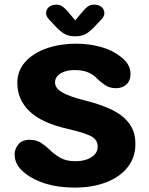

<svg xmlns="http://www.w3.org/2000/svg" viewBox="-20 -818 659 848"><path d="M310 10.5Q237.5 10.5 181.8 -6.8Q126 -24 91.5 -52.5Q44.5 -87.5 44.5 -136.5Q44.5 -158.5 60.5 -179.5Q76.5 -200.5 110.5 -200.5Q139.5 -200.5 159.5 -188Q179.5 -175.5 197 -159Q217.5 -138 244.5 -122Q271.5 -106 313 -106Q341 -106 363.2 -113.8Q385.5 -121.5 398.5 -136Q411.5 -150.5 411.5 -170.5Q411.5 -202.5 379.5 -217.8Q347.5 -233 282 -248Q163 -275 109.8 -327Q56.5 -379 56.5 -451.5Q56.5 -505 91 -544Q125.5 -583 184.8 -604Q244 -625 318.5 -625Q373.5 -625 425 -610.8Q476.5 -596.5 511 -569Q531.5 -554.5 544 -535Q556.5 -515.5 556.5 -491Q556.5 -462 538.8 -445.2Q521 -428.5 492 -428.5Q463.5 -428.5 443 -443Q422.5 -457.5 409.5 -470Q395.5 -486.5 371 -497.5Q346.5 -508.5 311 -508.5Q285 -508.5 265 -501.8Q245 -495 234 -482.8Q223 -470.5 223 -454Q223 -428.5 254.8 -410Q286.5 -391.5 352.5 -375Q418.5 -359 469.2 -335.5Q520 -312 549 -275Q578 -238 578 -181.5Q578 -123 544 -79.8Q510 -36.5 449.5 -13Q389 10.5 310 10.5ZM429 -733.5 409 -712.5Q385.5 -685.5 364.8 -671.5Q344 -657.5 312.5 -657.5Q280.5 -657.5 259.5 -671.5Q238.5 -685.5 215 -712.5L195.5 -733.5Q183.5 -746.5 183.5 -759.5Q183.5 -776 196 -786.8Q208.5 -797.5 228.5 -797.5Q245.5 -797.5 257.2 -788.5Q269 -779.5 280 -766.5L312.5 -728L344 -766Q354.5 -779 366.5 -788.2Q378.5 -797.5 395.5 -797.5Q416 -797.5 428.5 -787Q441 -776.5 441 -759.5Q441 -754 438.2 -747.2Q435.5 -740.5 429 -733.5Z"/></svg>

Font: Sono Monospace
Style: Bold
Weight: 700
Designer: Tyler Finck
Foundry: Tyler Finck
Version: Version 2.112